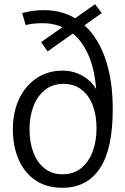

<svg xmlns="http://www.w3.org/2000/svg" viewBox="-20 -880 595 911"><path d="M276 11Q200 11 147.5 -25Q95 -61 68 -124Q41 -187 41 -267Q41 -347 70.5 -410Q100 -473 153.5 -509Q207 -545 278 -545Q315 -545 349.5 -531Q384 -517 410 -491.5Q436 -466 449 -428H438Q433 -543 399.5 -619Q366 -695 310 -732.5Q254 -770 182 -770Q163 -770 141.5 -768Q120 -766 102 -761L85 -818Q110 -825 136.5 -828.5Q163 -832 187 -832Q291 -832 364.5 -774Q438 -716 476.5 -611Q515 -506 515 -362Q515 -172 453.5 -80.5Q392 11 276 11ZM277 -53Q329 -53 365 -82Q401 -111 419.5 -160.5Q438 -210 438 -272Q438 -332 420.5 -379Q403 -426 368 -454Q333 -482 280 -482Q229 -482 193 -453Q157 -424 138.5 -375.5Q120 -327 120 -266Q120 -206 138 -157.5Q156 -109 191.5 -81Q227 -53 277 -53ZM206 -636 175 -680 431 -860 463 -818Z"/></svg>

Font: Yaldevi
Style: Regular
Weight: 400
Designer: Sol Matas, Rajitha Manaperi, Kosala Senevirathne
Foundry: Mooniak
Version: Version 1.100